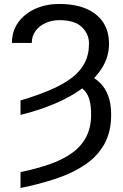

<svg xmlns="http://www.w3.org/2000/svg" viewBox="-20 -733 617 964"><path d="M83 -156.2V-228.5Q166 -253.4 230 -280.5Q293.9 -307.6 337.9 -340.3Q381.8 -373 404.3 -415.5Q426.8 -458 426.8 -513.7Q427.2 -561.5 391.6 -596.7Q356 -631.8 277.3 -631.8Q240.2 -631.8 208.7 -617.4Q177.2 -603 158.4 -577.4Q139.6 -551.8 139.6 -517.6H40Q40 -577.6 72.3 -621.6Q104.5 -665.5 158.7 -689.5Q212.9 -713.4 277.3 -712.9Q354 -713.4 409.9 -690.4Q465.8 -667.5 496.6 -622.8Q527.3 -578.1 527.3 -512.7Q527.3 -449.2 493.7 -394.3Q460 -339.4 399.9 -294.2Q339.8 -249 258.8 -214.1Q177.7 -179.2 83 -156.2ZM362.3 -305.7 412.1 -360.4Q452.1 -346.2 480.2 -319.3Q508.3 -292.5 523.2 -252.2Q538.1 -211.9 538.1 -157.2Q538.1 -71.3 504.2 -10.3Q470.2 50.8 408.9 92.8Q347.7 134.8 264.6 162.8Q181.6 190.9 83 210.9V130.9Q167 113.8 232.7 90.3Q298.3 66.9 344 33.4Q389.6 0 413.6 -47.1Q437.5 -94.2 437.5 -158.2Q437.5 -200.7 429.7 -229.7Q421.9 -258.8 405.5 -277.1Q389.2 -295.4 362.3 -305.7Z"/></svg>

Font: Inter Display V
Style: Regular
Weight: 400
Designer: Rasmus Andersson
Foundry: rsms
Version: Version 3.015;git-src